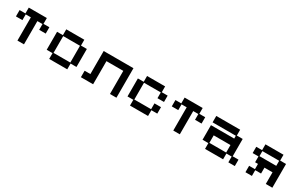

<svg xmlns="http://www.w3.org/2000/svg" viewBox="144 -1518 3995 2597"><g transform="rotate(30 2141.5 -219.5)"><path d="M241 12V-351H161V-261H60V-360H151V-451H433V-360H525V-261H423V-351H343V12Z M737 12V-78H646V-359H737V-450H1019V-359H1111V-78H1019V12ZM747 -88H1009V-350H747Z M1232 12V-89H1322V-449H1787V12H1686V-349H1423V12Z M1999 12V-78H1908V-359H1999V-450H2281V-359H2373V-260H2271V-350H2009V-88H2271V-179H2373V-78H2281V12Z M2675 12V-351H2595V-261H2494V-360H2585V-451H2867V-360H2959V-261H2857V-351H2777V12Z M3171 12V-78H3080V-306H3443V-350H3080V-450H3453V-359H3545V-88H3636V12H3535V-78H3453V12ZM3181 -88H3443V-205H3181Z M3802 12V-88H3893V-170H3848V-261H3757V-359H3848V-450H4130V-359H4222V12H4120V-170H3994V-78H3903V12ZM3858 -271H4120V-350H3858Z"/></g></svg>

Font: Pixelify Sans
Style: Regular
Weight: 400
Designer: Stefie Justprince
Foundry: Typecalism Foundryline
Version: Version 1.000;February 13, 2025;FontCreator 15.0.0.3015 64-b